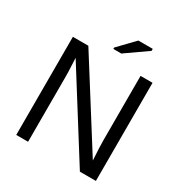

<svg xmlns="http://www.w3.org/2000/svg" viewBox="-196 -1017 1113 1166"><g transform="rotate(30 361.0 -433.5)"><path d="M165 -457V0H82V-688H190.4L562.5 -98.1Q556.6 -194.3 556.6 -236.8V-688H640.6V0H528.3L160.2 -585.9Q161.1 -553.7 163.1 -521.5Q165 -489.3 165 -457ZM538.6 -853 387.2 -747.1H331.5V-756.8L437.5 -867.2H538.6Z"/></g></svg>

Font: Arimo
Style: Regular
Weight: 400
Designer: Steve Matteson
Foundry: Monotype Imaging Inc.
Version: Version 1.33